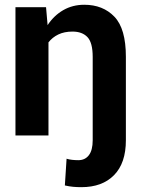

<svg xmlns="http://www.w3.org/2000/svg" viewBox="-20 -558 582 791"><path d="M498.6 19.9Q498.6 114 449.9 163.5Q401.3 213.1 315.3 213.1Q296.9 213.1 281.2 211.6Q265.6 210.2 247.2 206L254.3 95.9Q264.2 99.1 277.2 100.5Q290.1 101.9 302.6 101.9Q330.6 101.9 346.2 81.3Q361.9 60.7 361.9 19.9V-323.5Q361.9 -382.5 340.2 -405.2Q318.5 -427.9 278.8 -427.9Q245 -427.9 220.3 -416Q195.7 -404.1 179.7 -383.5V0H43.7V-528.4H169.7L176.1 -454.5Q202.1 -494 240.6 -516.2Q279.1 -538.4 327.1 -538.4Q404.1 -538.4 451.3 -489.2Q498.6 -440 498.6 -324.2Z"/></svg>

Font: Interface
Style: Bold
Weight: 700
Designer: Rasmus Andersson
Foundry: rsms
Version: Version 1.8